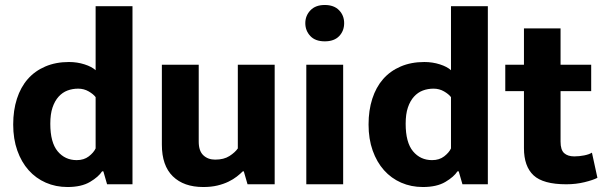

<svg xmlns="http://www.w3.org/2000/svg" viewBox="-20 -740 2427 771"><path d="M364 -715H512V0H410L395 -52H390Q376 -30 341.5 -9.5Q307 11 251 11Q204 11 164 -6.5Q124 -24 95 -56.5Q66 -89 49.5 -135.5Q33 -182 33 -240Q33 -297 48 -343.5Q63 -390 91.5 -422.5Q120 -455 162 -473Q204 -491 257 -491Q290 -491 319.5 -481.5Q349 -472 364 -458ZM364 -350Q355 -362 336 -373Q317 -384 294 -384Q271 -384 251 -376.5Q231 -369 215.5 -352Q200 -335 191 -308.5Q182 -282 182 -243Q182 -168 211.5 -132.5Q241 -97 288 -97Q317 -97 336.5 -112Q356 -127 364 -144Z M935 -480H1083V0H974L959 -52H955Q945 -42 931 -31Q917 -20 897.5 -10.5Q878 -1 853 5Q828 11 796 11Q718 11 674 -32Q630 -75 630 -159V-480H778V-171Q778 -134 796.5 -116.5Q815 -99 844 -99Q879 -99 901.5 -113.5Q924 -128 935 -144Z M1210 0V-480H1358V0ZM1284 -574Q1246 -574 1226 -595.5Q1206 -617 1206 -647Q1206 -677 1226.5 -698.5Q1247 -720 1284 -720Q1321 -720 1341.5 -699Q1362 -678 1362 -647Q1362 -616 1342 -595Q1322 -574 1284 -574Z M1791 -715H1939V0H1837L1822 -52H1817Q1803 -30 1768.5 -9.5Q1734 11 1678 11Q1631 11 1591 -6.5Q1551 -24 1522 -56.5Q1493 -89 1476.5 -135.5Q1460 -182 1460 -240Q1460 -297 1475 -343.5Q1490 -390 1518.5 -422.5Q1547 -455 1589 -473Q1631 -491 1684 -491Q1717 -491 1746.5 -481.5Q1776 -472 1791 -458ZM1791 -350Q1782 -362 1763 -373Q1744 -384 1721 -384Q1698 -384 1678 -376.5Q1658 -369 1642.5 -352Q1627 -335 1618 -308.5Q1609 -282 1609 -243Q1609 -168 1638.5 -132.5Q1668 -97 1715 -97Q1744 -97 1763.5 -112Q1783 -127 1791 -144Z M2354 -374H2231V-171Q2231 -138 2245.5 -125Q2260 -112 2286 -112Q2306 -112 2326 -116Q2346 -120 2357 -127L2379 -26Q2362 -17 2327.5 -8.5Q2293 0 2254 0Q2161 0 2122.5 -36Q2084 -72 2084 -145V-374H2009V-480H2084V-626H2231V-480H2354Z"/></svg>

Font: Mukta ExtraBold
Style: Regular
Weight: 800
Designer: Girish Dalvi and Yashodeep Gholap
Foundry: Ek Type
Version: Version 2.538;PS 1.002;hotconv 16.6.51;makeotf.lib2.5.65220;